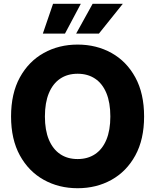

<svg xmlns="http://www.w3.org/2000/svg" viewBox="-20 -970 809 1000"><path d="M384.3 10.3Q286.6 10.3 208 -33.4Q129.4 -77.1 83.5 -160.6Q37.6 -244.1 37.6 -363.3Q37.6 -483.4 83.5 -566.9Q129.4 -650.4 208 -694.1Q286.6 -737.8 384.3 -737.8Q482.4 -737.8 560.8 -694.1Q639.2 -650.4 684.8 -566.9Q730.5 -483.4 730.5 -363.3Q730.5 -243.7 684.8 -160.4Q639.2 -77.1 560.8 -33.4Q482.4 10.3 384.3 10.3ZM384.3 -141.6Q437 -141.6 475.3 -167.2Q513.7 -192.9 534.2 -242.4Q554.7 -292 554.7 -363.3Q554.7 -435.1 534.2 -484.9Q513.7 -534.7 475.3 -560.3Q437 -585.9 384.3 -585.9Q331.5 -585.9 293.5 -560.3Q255.4 -534.7 234.6 -484.9Q213.9 -435.1 213.9 -363.3Q213.9 -292 234.6 -242.4Q255.4 -192.9 293.5 -167.2Q331.5 -141.6 384.3 -141.6ZM318.4 -794.9H203.1L256.3 -950.2H400.9ZM495.1 -794.9H376.5L462.4 -950.2H619.6Z"/></svg>

Font: Inter 17pt ExtraBold
Style: Regular
Weight: 800
Version: Version 4.001;git-66647c0bb